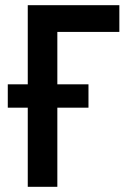

<svg xmlns="http://www.w3.org/2000/svg" viewBox="-20 -720 494 740"><path d="M10 -305H87V0H201V-305H321V-395H201V-597H440V-700H87V-395H10Z"/></svg>

Font: Finlandica Medium
Style: Regular
Weight: 500
Designer: Niklas Ekholm, Juho Hiilivirta, Jaakko Suomalainen
Foundry: Helsinki Type Studio
Version: Version 2.000;Glyphs 3.2 (3202)